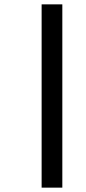

<svg xmlns="http://www.w3.org/2000/svg" viewBox="-20 -722 396 881"><path d="M171 139V-702H266V139Z"/></svg>

Font: Noto Sans Kannada SemiCondensed Medium
Style: Regular
Weight: 500
Width: 4
Designer: Jelle Bosma - Monotype Design Team
Foundry: Monotype Imaging Inc.
Version: Version 2.005; ttfautohint (v1.8.4.7-5d5b)